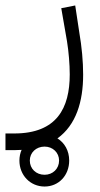

<svg xmlns="http://www.w3.org/2000/svg" viewBox="-84 -309 365 702"><path d="M79 373C131 373 169 332 169 278C169 242 152 213 126 197C194 148 220 63 220 -36C220 -84 215 -138 206 -190L191 -289L140 -279L161 -158C167 -121 171 -74 171 -37C171 86 124 179 -32 179H-64V240H-32C-23 240 -14 239 -5 239C-10 250 -13 264 -13 278C-13 332 27 373 79 373ZM79 330C48 330 25 308 25 278C25 249 48 227 79 227C109 227 132 249 132 278C132 308 109 330 79 330Z"/></svg>

Font: IBM Plex Arabic Light
Style: Regular
Weight: 300
Designer: Mike Abbink, Paul van der Laan, Pieter van Rosmalen, Wael Morcos, Khajak Apelian
Foundry: Bold Monday
Version: Version 1.0